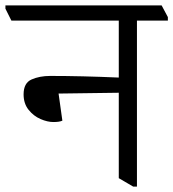

<svg xmlns="http://www.w3.org/2000/svg" viewBox="-47 -660 639 708"><path d="M572 -597V-584H458V28H444L391 -3V-318L169 -315L183 -215Q172 -210 150 -210Q128 -210 102.5 -221Q77 -232 58.5 -255Q40 -278 40 -312Q40 -354 69.5 -367Q99 -380 138 -380Q253 -380 391 -374V-584H-5L-27 -628V-640H549Z"/></svg>

Font: Martel Light
Style: Regular
Weight: 300
Designer: Dan Reynolds
Foundry: Dan Reynolds
Version: Version 1.001; ttfautohint (v1.1) -l 5 -r 5 -G 72 -x 0 -D la